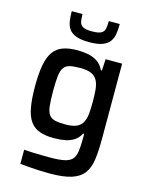

<svg xmlns="http://www.w3.org/2000/svg" viewBox="-135 -811 857 1101"><g transform="rotate(15 293.5 -260.0)"><path d="M269 206Q237 206 204 204.5Q171 203 142 200.5Q113 198 93 196V112Q114 114 141 115Q168 116 195 116.5Q222 117 245 117Q299 117 330.5 110.5Q362 104 377.5 87.5Q393 71 397.5 40Q402 9 402 -40V-65H396Q382 -38 359.5 -23Q337 -8 307 -2Q277 4 241 4Q189 4 154.5 -8.5Q120 -21 99 -50Q78 -79 68.5 -129Q59 -179 59 -255Q59 -332 68.5 -382.5Q78 -433 99 -462.5Q120 -492 155 -505Q190 -518 242 -518Q272 -518 303 -512.5Q334 -507 359.5 -490.5Q385 -474 400 -442H406L410 -510H508V-63Q508 9 501 60Q494 111 470 143Q446 175 398.5 190.5Q351 206 269 206ZM284 -89Q325 -89 349 -99.5Q373 -110 384 -131Q396 -152 399 -182.5Q402 -213 402 -256Q402 -297 399 -328Q396 -359 385 -380Q373 -403 348.5 -413.5Q324 -424 284 -424Q245 -424 221.5 -418.5Q198 -413 186 -396Q174 -379 170 -346Q166 -313 166 -256Q166 -200 170 -167Q174 -134 186 -117Q198 -100 221.5 -94.5Q245 -89 284 -89ZM293 -580Q244 -580 215 -591Q186 -602 172.5 -621.5Q159 -641 155 -667.5Q151 -694 151 -726H215Q215 -700 218.5 -681.5Q222 -663 238 -653.5Q254 -644 292 -644Q331 -644 347.5 -653.5Q364 -663 367.5 -681.5Q371 -700 371 -726H436Q436 -694 432 -667.5Q428 -641 414 -621.5Q400 -602 371 -591Q342 -580 293 -580Z"/></g></svg>

Font: Saira Thin Medium
Style: Regular
Weight: 500
Version: Version 1.101